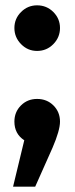

<svg xmlns="http://www.w3.org/2000/svg" viewBox="-20 -526 280 720"><path d="M119 -155Q156 -155 180.5 -130.5Q205 -106 205 -70Q205 -37 177 28L112 174H29L71 0Q34 -24 34 -70Q34 -106 58.5 -130.5Q83 -155 119 -155ZM119 -506Q155 -506 180 -481Q205 -456 205 -421Q205 -386 180 -360.5Q155 -335 119 -335Q84 -335 59 -360.5Q34 -386 34 -421Q34 -456 59 -481Q84 -506 119 -506Z"/></svg>

Font: FiraSans
Style: Regular
Weight: 600
Designer: Carrois Corporate & Edenspiekermann AG
Foundry: Carrois Corporate GbR & Edenspiekermann AG
Version: Version 3.106;PS 003.106;hotconv 1.0.70;makeotf.lib2.5.58329